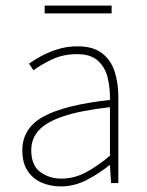

<svg xmlns="http://www.w3.org/2000/svg" viewBox="-20 -656 526 688"><path d="M198 12Q161 12 129.5 -1.5Q98 -15 79 -43.5Q60 -72 60 -117Q60 -197 136 -238.5Q212 -280 374 -298Q375 -337 366.5 -375Q358 -413 332 -437.5Q306 -462 256 -462Q205 -462 164 -442Q123 -422 100 -404L84 -428Q99 -439 125 -453.5Q151 -468 185 -479Q219 -490 258 -490Q314 -490 346 -465Q378 -440 391 -399Q404 -358 404 -310V0H378L374 -64H372Q335 -34 290.5 -11Q246 12 198 12ZM200 -16Q244 -16 285 -37Q326 -58 374 -98V-272Q269 -260 207.5 -239.5Q146 -219 119 -189Q92 -159 92 -118Q92 -63 124.5 -39.5Q157 -16 200 -16ZM140 -608V-636H380V-608Z"/></svg>

Font: Assistant ExtraLight ExtraLight
Style: Regular
Weight: 250
Version: Version 3.000